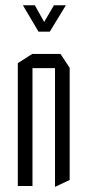

<svg xmlns="http://www.w3.org/2000/svg" viewBox="-20 -710 335 733"><path d="M48 0V-469L103 -504H104V0ZM190 3V-450H246V-23L191 3ZM104 -450V-504H211L246 -451V-450ZM127 -589 68 -689V-690H113L167 -593ZM127 -589 186 -690H231V-689L170 -589Z"/></svg>

Font: Foldit Thin Light
Style: Regular
Weight: 300
Version: Version 1.003